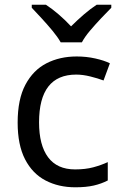

<svg xmlns="http://www.w3.org/2000/svg" viewBox="-20 -786 520 816"><path d="M300 10Q229 10 173.5 -19Q118 -48 86.5 -109Q55 -170 55 -265Q55 -364 88 -426Q121 -488 177.5 -517Q234 -546 306 -546Q347 -546 385 -537.5Q423 -529 447 -517L420 -444Q396 -453 364 -461Q332 -469 304 -469Q146 -469 146 -266Q146 -169 184.5 -117.5Q223 -66 299 -66Q343 -66 376.5 -75Q410 -84 438 -97V-19Q411 -5 378.5 2.5Q346 10 300 10ZM238 -606Q225 -629 203 -655.5Q181 -682 157 -708Q133 -734 115 -753V-766H175Q201 -749 229 -725Q257 -701 282 -674Q309 -701 337 -725Q365 -749 391 -766H453V-753Q434 -734 409.5 -708Q385 -682 362.5 -655.5Q340 -629 328 -606Z"/></svg>

Font: Noto Sans Tifinagh Ahaggar
Style: Regular
Weight: 400
Designer: JamraPatel
Foundry: JamraPatel LLC
Version: Version 2.006; ttfautohint (v1.8.4.7-5d5b)